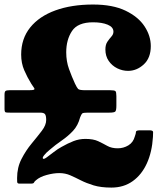

<svg xmlns="http://www.w3.org/2000/svg" viewBox="-20 -791 728 848"><path d="M55.5 -4.5Q55.5 -51 74.8 -88.5Q94 -126 119.5 -156.8Q145 -187.5 164.5 -213Q184 -238.5 184 -261Q184 -280 178.8 -286.8Q173.5 -293.5 158 -293.5H25Q12 -293.5 6 -294.5Q0 -295.5 0 -309.5V-372.5Q0 -386 4.5 -389.2Q9 -392.5 21.5 -392.5H106Q126 -392.5 130.2 -395Q134.5 -397.5 129.8 -403.8Q125 -410 118.5 -420.5Q100.5 -449.5 87 -480.8Q73.5 -512 73.5 -550Q73.5 -620 113.2 -669.5Q153 -719 224.5 -745Q296 -771 391 -771Q478 -771 534.5 -743.8Q591 -716.5 618.5 -674.5Q646 -632.5 646 -587.5Q646 -535 615 -506.5Q584 -478 545.5 -478Q521 -478 498 -489.2Q475 -500.5 460.2 -521.8Q445.5 -543 445.5 -572.5Q445.5 -594 454.5 -607Q463.5 -620 472.2 -629.8Q481 -639.5 481 -651Q481 -671.5 455.5 -682Q430 -692.5 391 -692.5Q323.5 -692.5 298 -654Q272.5 -615.5 272.5 -560Q272.5 -520 284.8 -486.2Q297 -452.5 311 -422Q319.5 -404 325 -398.2Q330.5 -392.5 357.5 -392.5H467Q485.5 -392.5 489.8 -388.5Q494 -384.5 494 -366.5V-324Q494 -303 489 -298.2Q484 -293.5 462.5 -293.5H367.5Q347.5 -293.5 343.5 -290.2Q339.5 -287 334 -273Q324.5 -236.5 302.5 -213Q280.5 -189.5 252.8 -170.5Q225 -151.5 199 -129Q184 -117 174.8 -105.2Q165.5 -93.5 170.5 -90Q174 -87 187 -96.5Q200 -106 217.5 -119.5Q235 -133 251.5 -142Q279.5 -158 304.8 -167.8Q330 -177.5 357 -177.5Q392.5 -177.5 414 -167.2Q435.5 -157 454.2 -146.5Q473 -136 500 -136Q525.5 -136 547 -149Q568.5 -162 575.5 -188.5Q580.5 -201.5 580.5 -208.5Q580.5 -215.5 599.5 -215.5H640Q656 -215.5 656.2 -207.8Q656.5 -200 655.5 -186Q651.5 -120 628.8 -69.8Q606 -19.5 566.2 9Q526.5 37.5 472 37.5Q426 37.5 393.8 27.8Q361.5 18 337 5.5Q312.5 -7 290.2 -16.8Q268 -26.5 241.5 -26.5Q216.5 -26.5 186.2 -18.2Q156 -10 139 5Q131.5 11 130 15.5Q128.5 20 115.5 20H65.5Q56 20 55.8 11.8Q55.5 3.5 55.5 -4.5Z"/></svg>

Font: Besley* Narrow Heavy
Style: Regular
Weight: 800
Width: 4
Designer: Owen Earl
Foundry: indestructible type*
Version: Version 3.000; ttfautohint (v1.8.3)